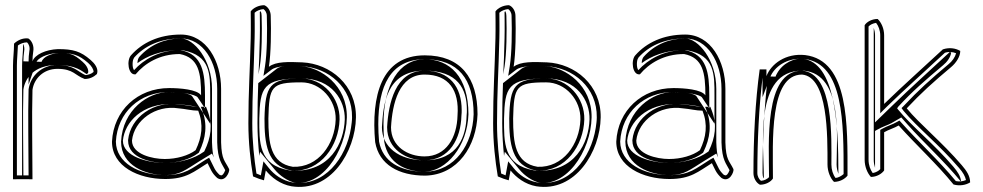

<svg xmlns="http://www.w3.org/2000/svg" viewBox="-20 -678 3785 739"><path d="M30 12C56 11 79 12 105 12C105 -103 102 -220 105 -332C111 -376 148 -413 201 -413C263 -413 269 -387 306 -374C324 -374 340 -381 353 -393C361 -414 343 -435 329 -447C290 -481 261 -489 203 -489C156 -487 114 -468 105 -442C105 -454 106 -467 108 -480C112 -502 102 -522 89 -530C66 -533 45 -521 34 -510C34 -480 30 -452 30 -425ZM45 -3V-425C45 -449 48 -475 49 -503C58 -510 72 -515 84 -515C91 -509 96 -496 93 -482C91 -468 90 -455 90 -442V-353L119 -437C124 -453 158 -472 203 -474C260 -474 282 -468 319 -436C332 -425 341 -410 340 -401C331 -393 320 -390 309 -389C281 -400 266 -428 201 -428C140 -428 97 -385 90 -334V-333V-332C87 -224 90 -113 90 -3ZM65 -3H70C70 -112 67 -225 70 -332V-333C76 -375 109 -428 201 -428C272 -428 297 -403 313 -393C315 -394 317 -395 319 -397C323 -412 310 -430 298 -440C262 -472 248 -474 205 -474C179 -472 147 -461 140 -440L70 -442C70 -454 71 -467 73 -481C75 -491 73 -500 70 -508C69 -508 70 -508 69 -507C69 -478 65 -450 65 -425Z M411 -133C411 -37 513 11 616 11C698 11 727 -18 779 -50C791 -27 794 -13 816 7C847 27 865 -18 862 -27C846 -60 833 -61 831 -130V-336C831 -442 775 -545 676 -545C591 -545 527 -513 485 -466C466 -447 473 -387 502 -392C537 -434 594 -470 672 -470C745 -456 754 -397 754 -311C739 -334 672 -339 631 -339C510 -339 417 -253 411 -133ZM426 -133C432 -245 518 -324 631 -324C674 -324 733 -315 741 -303L769 -261V-311C769 -396 760 -469 675 -485H673H672C593 -485 533 -449 496 -408C488 -417 489 -448 496 -455V-456C535 -500 595 -530 676 -530C762 -530 816 -439 816 -336V-130C818 -61 834 -49 847 -23C846 -20 845 -18 843 -14C837 -3 833 -1 825 -5C806 -23 805 -32 792 -57L785 -71L771 -63C717 -30 694 -4 616 -4C515 -4 427 -51 426 -133ZM446 -133C446 -40 542 -4 616 -4C674 -4 693 -24 750 -59L796 -87L803 -72C799 -85 797 -103 796 -130V-336C796 -448 726 -530 676 -530C615 -530 558 -506 517 -460C513 -456 509 -447 509 -435C544 -461 598 -485 672 -485H679L686 -484C790 -464 789 -393 789 -311V-202L720 -307C713 -318 672 -324 631 -324C550 -324 452 -255 446 -133ZM453 -137C460 -208 527 -281 646 -278C656 -278 666 -277 676 -276C711 -273 733 -267 743 -267H773L778 -254C800 -198 792 -148 767 -97L766 -95L763 -93C730 -69 676 -51 614 -51C547 -51 453 -76 453 -137ZM473 -137C473 -67 569 -51 614 -51C663 -51 710 -64 742 -88L745 -90L747 -94C772 -146 780 -199 757 -257L753 -267H743C721 -267 697 -274 669 -276C573 -291 482 -227 473 -139V-138ZM488 -137C496 -215 579 -275 667 -261C694 -259 718 -252 743 -252C764 -198 757 -150 733 -100C705 -79 660 -66 614 -66C567 -66 488 -84 488 -137ZM823 -32C825 -29 826 -28 828 -24C826 -28 825 -29 823 -32Z M936 -204C936 -129 944 -59 954 1C970 8 984 13 996 16L1003 -22C1025 5 1058 31 1102 39C1253 63 1348 -95 1350 -226C1352 -350 1252 -433 1143 -438C1092 -440 1042 -442 1015 -421C1023 -473 1024 -558 1022 -617C1022 -636 1011 -653 997 -658C975 -658 954 -647 945 -634C945 -634 946 -571 945 -531C942 -403 936 -325 936 -204ZM951 -204C951 -324 957 -403 960 -531C961 -564 960 -613 960 -629C967 -636 981 -642 994 -643C1000 -639 1007 -630 1007 -617C1009 -558 1008 -473 1000 -423L994 -386L1024 -409C1044 -425 1090 -425 1142 -423C1244 -418 1337 -341 1335 -226C1335 -213 1333 -200 1331 -186C1313 -70 1228 43 1105 24C1066 17 1035 -6 1015 -31L994 -57L984 -3C979 -5 973 -8 967 -10C958 -69 951 -133 951 -204ZM971 -204C971 -160 974 -118 978 -78L981 -94L1036 -27C1057 -1 1089 20 1115 25C1154 31 1204 14 1248 -40C1289 -91 1314 -162 1315 -226C1317 -350 1213 -419 1140 -423C1085 -425 1061 -425 1046 -414L974 -358C972 -310 971 -262 971 -204ZM975 -392 980 -422C988 -473 989 -558 987 -617C987 -624 986 -629 983 -635L980 -632C980 -621 981 -567 980 -531C979 -478 977 -434 975 -392ZM978 -222C981 -341 992 -376 1140 -376C1259 -376 1309 -290 1307 -218C1304 -128 1251 -15 1104 -21H1099L1095 -22C974 -42 978 -131 978 -222ZM998 -222C998 -129 1006 -37 1105 -21H1106C1215 -17 1284 -118 1287 -218C1289 -301 1224 -376 1140 -376C1017 -376 1001 -348 998 -222ZM1013 -222C1016 -345 1023 -361 1140 -361C1215 -361 1274 -293 1272 -218C1269 -123 1205 -32 1107 -36C1021 -50 1013 -127 1013 -222Z M1424 -131C1439 -44 1515 -2 1617 -2C1743 -5 1814 -117 1818 -238C1818 -379 1753 -465 1615 -465C1447 -465 1408 -308 1424 -131ZM1436 -200C1436 -345 1482 -450 1615 -450C1744 -450 1803 -373 1803 -238C1799 -122 1732 -20 1617 -17C1519 -17 1453 -57 1439 -133C1437 -157 1436 -178 1436 -200ZM1450 -188C1455 -270 1464 -406 1614 -406C1742 -406 1777 -336 1777 -255C1777 -248 1777 -242 1776 -234C1774 -155 1745 -61 1614 -61C1515 -61 1450 -113 1450 -188ZM1456 -200C1456 -178 1457 -156 1459 -132C1474 -47 1544 -17 1616 -17C1698 -20 1779 -114 1783 -238C1783 -383 1711 -450 1615 -450C1517 -450 1456 -353 1456 -200ZM1470 -188C1470 -103 1545 -61 1614 -61C1710 -61 1754 -145 1756 -233C1757 -241 1757 -247 1757 -254C1757 -344 1710 -406 1614 -406C1501 -406 1475 -278 1470 -189ZM1485 -188C1490 -279 1516 -391 1614 -391C1708 -391 1748 -330 1741 -234C1739 -149 1698 -76 1614 -76C1550 -76 1485 -114 1485 -188Z M1878 -204C1878 -129 1886 -59 1896 1C1912 8 1926 13 1938 16L1945 -22C1967 5 2000 31 2044 39C2195 63 2290 -95 2292 -226C2294 -350 2194 -433 2085 -438C2034 -440 1984 -442 1957 -421C1965 -473 1966 -558 1964 -617C1964 -636 1953 -653 1939 -658C1917 -658 1896 -647 1887 -634C1887 -634 1888 -571 1887 -531C1884 -403 1878 -325 1878 -204ZM1893 -204C1893 -324 1899 -403 1902 -531C1903 -564 1902 -613 1902 -629C1909 -636 1923 -642 1936 -643C1942 -639 1949 -630 1949 -617C1951 -558 1950 -473 1942 -423L1936 -386L1966 -409C1986 -425 2032 -425 2084 -423C2186 -418 2279 -341 2277 -226C2277 -213 2275 -200 2273 -186C2255 -70 2170 43 2047 24C2008 17 1977 -6 1957 -31L1936 -57L1926 -3C1921 -5 1915 -8 1909 -10C1900 -69 1893 -133 1893 -204ZM1913 -204C1913 -160 1916 -118 1920 -78L1923 -94L1978 -27C1999 -1 2031 20 2057 25C2096 31 2146 14 2190 -40C2231 -91 2256 -162 2257 -226C2259 -350 2155 -419 2082 -423C2027 -425 2003 -425 1988 -414L1916 -358C1914 -310 1913 -262 1913 -204ZM1917 -392 1922 -422C1930 -473 1931 -558 1929 -617C1929 -624 1928 -629 1925 -635L1922 -632C1922 -621 1923 -567 1922 -531C1921 -478 1919 -434 1917 -392ZM1920 -222C1923 -341 1934 -376 2082 -376C2201 -376 2251 -290 2249 -218C2246 -128 2193 -15 2046 -21H2041L2037 -22C1916 -42 1920 -131 1920 -222ZM1940 -222C1940 -129 1948 -37 2047 -21H2048C2157 -17 2226 -118 2229 -218C2231 -301 2166 -376 2082 -376C1959 -376 1943 -348 1940 -222ZM1955 -222C1958 -345 1965 -361 2082 -361C2157 -361 2216 -293 2214 -218C2211 -123 2147 -32 2049 -36C1963 -50 1955 -127 1955 -222Z M2352 -133C2352 -37 2454 11 2557 11C2639 11 2668 -18 2720 -50C2732 -27 2735 -13 2757 7C2788 27 2806 -18 2803 -27C2787 -60 2774 -61 2772 -130V-336C2772 -442 2716 -545 2617 -545C2532 -545 2468 -513 2426 -466C2407 -447 2414 -387 2443 -392C2478 -434 2535 -470 2613 -470C2686 -456 2695 -397 2695 -311C2680 -334 2613 -339 2572 -339C2451 -339 2358 -253 2352 -133ZM2367 -133C2373 -245 2459 -324 2572 -324C2615 -324 2674 -315 2682 -303L2710 -261V-311C2710 -396 2701 -469 2616 -485H2614H2613C2534 -485 2474 -449 2437 -408C2429 -417 2430 -448 2437 -455V-456C2476 -500 2536 -530 2617 -530C2703 -530 2757 -439 2757 -336V-130C2759 -61 2775 -49 2788 -23C2787 -20 2786 -18 2784 -14C2778 -3 2774 -1 2766 -5C2747 -23 2746 -32 2733 -57L2726 -71L2712 -63C2658 -30 2635 -4 2557 -4C2456 -4 2368 -51 2367 -133ZM2387 -133C2387 -40 2483 -4 2557 -4C2615 -4 2634 -24 2691 -59L2737 -87L2744 -72C2740 -85 2738 -103 2737 -130V-336C2737 -448 2667 -530 2617 -530C2556 -530 2499 -506 2458 -460C2454 -456 2450 -447 2450 -435C2485 -461 2539 -485 2613 -485H2620L2627 -484C2731 -464 2730 -393 2730 -311V-202L2661 -307C2654 -318 2613 -324 2572 -324C2491 -324 2393 -255 2387 -133ZM2394 -137C2401 -208 2468 -281 2587 -278C2597 -278 2607 -277 2617 -276C2652 -273 2674 -267 2684 -267H2714L2719 -254C2741 -198 2733 -148 2708 -97L2707 -95L2704 -93C2671 -69 2617 -51 2555 -51C2488 -51 2394 -76 2394 -137ZM2414 -137C2414 -67 2510 -51 2555 -51C2604 -51 2651 -64 2683 -88L2686 -90L2688 -94C2713 -146 2721 -199 2698 -257L2694 -267H2684C2662 -267 2638 -274 2610 -276C2514 -291 2423 -227 2414 -139V-138ZM2429 -137C2437 -215 2520 -275 2608 -261C2635 -259 2659 -252 2684 -252C2705 -198 2698 -150 2674 -100C2646 -79 2601 -66 2555 -66C2508 -66 2429 -84 2429 -137ZM2764 -32C2766 -29 2767 -28 2769 -24C2767 -28 2766 -29 2764 -32Z M2880 -12C2880 8 2891 26 2905 33C2927 33 2947 22 2955 9C2955 -131 2940 -391 3067 -391C3168 -382 3165 -154 3165 -45C3165 -18 3176 8 3190 22C3212 22 3232 11 3242 -2C3242 -194 3249 -445 3079 -466C3004 -474 2948 -432 2930 -385V-411H2904C2887 -289 2880 -145 2880 -12ZM2895 -12C2895 -134 2901 -266 2915 -379V-304L2944 -380C2959 -420 3009 -458 3077 -451C3228 -432 3227 -204 3227 -8C3219 -1 3207 6 3196 7C3186 -6 3180 -25 3180 -45C3180 -146 3190 -395 3068 -406H3067C2919 -406 2940 -125 2940 4C2933 11 2922 17 2909 18C2902 13 2895 1 2895 -12ZM2915 -12C2915 -5 2916 2 2919 8C2919 8 2920 8 2920 7C2920 -120 2881 -406 3067 -406H3071H3074C3226 -392 3200 -144 3200 -45C3200 -32 3203 -20 3207 -9C3207 -207 3194 -436 3070 -452C3039 -455 2993 -437 2970 -394C2968 -390 2966 -387 2965 -383L2932 -384L2934 -370C2921 -258 2915 -130 2915 -12Z M3308 -63C3308 -36 3319 -11 3332 3C3354 3 3374 -9 3383 -22V-169C3400 -179 3422 -185 3439 -195C3505 -121 3587 -46 3650 32C3674 39 3698 34 3714 24C3714 0 3701 -20 3682 -42C3605 -132 3520 -200 3470 -261C3523 -318 3573 -363 3641 -420C3660 -436 3676 -460 3676 -482C3657 -493 3633 -496 3609 -488C3536 -420 3456 -349 3383 -278V-542C3383 -568 3372 -592 3358 -605C3336 -605 3316 -594 3308 -581ZM3323 -63V-576C3329 -583 3340 -588 3352 -590C3361 -579 3368 -561 3368 -542V-242L3393 -267C3465 -337 3545 -408 3617 -475C3633 -480 3648 -478 3660 -473C3656 -458 3645 -442 3631 -431C3563 -374 3513 -329 3459 -271L3450 -262L3458 -251C3510 -188 3595 -121 3671 -32C3687 -14 3695 1 3698 15C3686 20 3673 22 3659 19C3594 -60 3514 -133 3450 -205L3442 -214L3431 -208C3416 -199 3394 -193 3375 -182L3368 -178V-27C3362 -20 3351 -14 3339 -12C3330 -24 3323 -43 3323 -63ZM3343 -63C3343 -52 3345 -42 3348 -32V-174L3355 -178C3377 -191 3399 -197 3411 -204L3449 -226L3472 -200C3535 -129 3614 -58 3677 19H3679C3677 0 3666 -17 3649 -37C3573 -126 3488 -193 3437 -256L3433 -261L3437 -267C3490 -325 3542 -370 3610 -427C3625 -439 3639 -458 3641 -476C3637 -477 3636 -478 3636 -478C3564 -411 3486 -341 3415 -272L3348 -207V-542C3348 -552 3346 -562 3343 -571Z"/></svg>

Font: Snowfall
Style: Eco
Weight: 400
Designer: Jasper
Foundry: Cannot Into Space Fonts
Version: Version 0.9